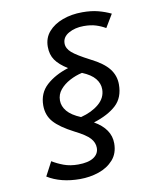

<svg xmlns="http://www.w3.org/2000/svg" viewBox="-89 -802 777 943"><g transform="rotate(-10 300.0 -330.5)"><path d="M109 -39Q135 -23 166 -11.5Q197 0 237 0Q288 0 314.5 -17.5Q341 -35 341 -65Q341 -91 321.5 -113Q302 -135 246 -163Q178 -198 148 -232Q118 -266 118 -315Q118 -377 160.5 -415.5Q203 -454 270 -475Q228 -501 209 -528.5Q190 -556 190 -595Q190 -639 216.5 -669.5Q243 -700 287.5 -716.5Q332 -733 386 -733Q431 -733 465 -724Q499 -715 528 -701L489 -636Q467 -649 441.5 -657Q416 -665 381 -665Q338 -665 306 -647Q274 -629 274 -597Q274 -572 298 -551Q322 -530 386 -497Q448 -466 475 -431.5Q502 -397 502 -353Q502 -287 462 -250Q422 -213 349 -190Q429 -144 429 -72Q429 -22 400.5 10Q372 42 327.5 57Q283 72 234 72Q138 72 72 31ZM291 -227Q346 -241 381.5 -271Q417 -301 417 -344Q417 -373 397 -397.5Q377 -422 333 -440Q301 -433 271 -417Q241 -401 222 -378Q203 -355 203 -325Q203 -296 224 -271Q245 -246 291 -227Z"/></g></svg>

Font: ABeeZee
Style: Italic
Weight: 400
Italic angle: -10°
Designer: Anja Meiners
Foundry: Anja Meiners
Version: Version 1.003; ttfautohint (v1.8.3)